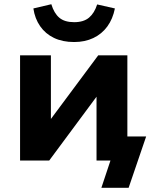

<svg xmlns="http://www.w3.org/2000/svg" viewBox="-20 -760 729 909"><path d="M460 129 503 0H437V-114H672L589 129ZM75 0V-498H221V-182H210L445 -498H583V0H437V-317H448L213 0ZM331 -561Q276 -561 235.5 -580.5Q195 -600 170 -636Q145 -672 138 -720L223 -740Q236 -697 261 -676Q286 -655 331 -655Q376 -655 401.5 -676.5Q427 -698 440 -739L524 -720Q514 -670 488 -634.5Q462 -599 422 -580Q382 -561 331 -561Z"/></svg>

Font: Nunito Sans 9pt ExtraBold
Style: Regular
Weight: 800
Version: Version 3.101;gftools[0.9.27]